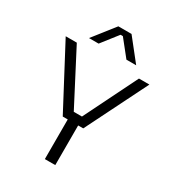

<svg xmlns="http://www.w3.org/2000/svg" viewBox="-221 -1074 1091 1200"><g transform="rotate(30 324.5 -474.0)"><path d="M222.2 -793H152.8L274.9 -948.2H370.1L493.2 -793H422.9L330.1 -909.2H313ZM367.2 0H292V-286.1H255.9L21 -730H101.1L300.8 -346.2H359.9L549.8 -730H625L403.8 -286.1H367.2Z"/></g></svg>

Font: Sora Light
Style: Regular
Weight: 300
Designer: Jonathan Barnbrook, Julián Moncada
Foundry: Barnbrook Fonts
Version: Version 2.000